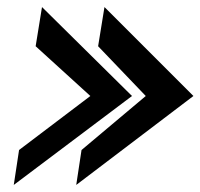

<svg xmlns="http://www.w3.org/2000/svg" viewBox="-20 -554 568 544"><path d="M19 -30 354 -282 99 -534 81 -423 236 -282 34 -129ZM196 -30 528 -282 276 -534 258 -423 393 -282 211 -129Z"/></svg>

Font: Charger Sport
Style: BlkNrwObl
Weight: 900
Designer: Jasper
Foundry: Cannot Into Space Fonts
Version: Version 1.1